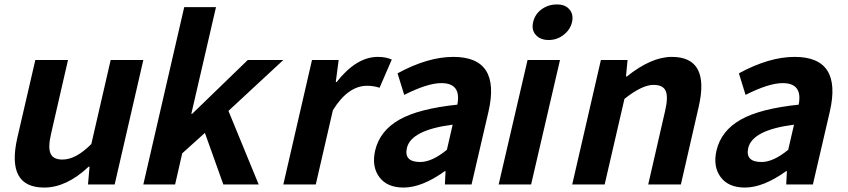

<svg xmlns="http://www.w3.org/2000/svg" viewBox="-20 -830 3814 864"><path d="M58 -210 139 -560H286L210 -229Q195 -165 208 -138Q220 -112 261 -112Q322 -112 391 -182L478 -560H625L496 0H376L383 -80H379Q279 14 179 14Q7 14 58 -210Z M809 -798H952L841 -318H845L1095 -560H1255L1008 -331L1144 0H985L902 -232L800 -140L768 0H625Z M1384 -560H1504L1491 -461H1495Q1584 -574 1680 -574Q1717 -574 1743 -562L1688 -435Q1662 -444 1632 -444Q1546 -444 1478 -334L1401 0H1255Z M1687 -33Q1652 -80 1668 -152Q1689 -242 1778 -292Q1865 -341 2038 -359Q2057 -456 1966 -456Q1904 -456 1799 -403L1769 -500Q1905 -574 2020 -574Q2235 -574 2178 -327L2102 0H1982L1985 -60H1982Q1879 14 1796 14Q1722 14 1687 -33ZM1991 -156 2017 -269Q1830 -245 1811 -164Q1797 -101 1871 -101Q1924 -101 1991 -156Z M2354 -560H2500L2370 0H2224ZM2391 -673Q2371 -695 2379 -730Q2387 -766 2417 -788Q2447 -810 2486 -810Q2524 -810 2542 -788Q2562 -766 2554 -730Q2546 -696 2516 -673Q2487 -650 2449 -650Q2411 -650 2391 -673Z M2684 -560H2804L2797 -486H2801Q2911 -574 3003 -574Q3176 -574 3124 -349L3044 0H2897L2973 -331Q2988 -395 2975 -422Q2963 -448 2921 -448Q2869 -448 2790 -385L2701 0H2555Z M3223 -33Q3188 -80 3204 -152Q3225 -242 3314 -292Q3401 -341 3574 -359Q3593 -456 3502 -456Q3440 -456 3335 -403L3305 -500Q3441 -574 3556 -574Q3771 -574 3714 -327L3638 0H3518L3521 -60H3518Q3415 14 3332 14Q3258 14 3223 -33ZM3527 -156 3553 -269Q3366 -245 3347 -164Q3333 -101 3407 -101Q3460 -101 3527 -156Z"/></svg>

Font: KaiGen Gothic CN Bold
Style: Bold
Weight: 700
Designer: Ryoko NISHIZUKA  (kana & ideographs); Paul D. Hunt (Latin, Greek & Cyrillic); Wenlong ZHANG  (bopomofo); Sandoll Communi
Foundry: Adobe Systems Incorporated
Version: Version 1.002.20150501